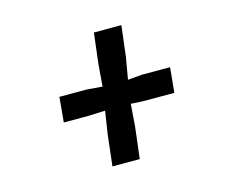

<svg xmlns="http://www.w3.org/2000/svg" viewBox="-75 -661 818 682"><g transform="rotate(-15 334.5 -320.0)"><path d="M273.5 -198 286 -279 223 -276.5H133.5L142 -368.5H242.5L299.5 -364L306 -445L319.5 -557.5H420.5L407 -445L393 -364L445 -368.5H549L540 -276.5H425.5L380.5 -279L374.5 -198L360.5 -81H260Z"/></g></svg>

Font: Merriweather 24pt SemiCondensed Black
Style: Italic
Weight: 900
Width: 4
Italic angle: -7.8°
Designer: Eben Sorkin
Foundry: Eben Sorkin
Version: Version 2.101